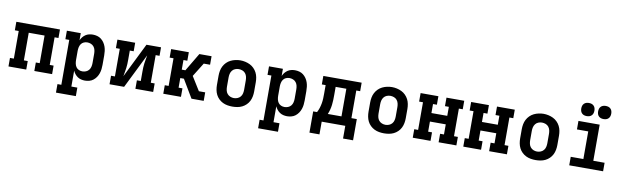

<svg xmlns="http://www.w3.org/2000/svg" viewBox="-52 -1399 7304 2245"><g transform="rotate(10 3600.0 -276.5)"><path d="M41 0V-101H87V-429H41V-530H559V-429H513V-101H559V0H348V-101H394V-429H206V-101H252V0Z M641 205V104H687V-429H641V-530H806V-445Q815 -466 829.5 -484Q844 -502 862.5 -514.5Q881 -527 903.5 -532.5Q926 -538 949 -538Q975 -538 1001 -531Q1027 -524 1047.5 -508Q1068 -492 1083 -470Q1098 -448 1106.5 -423Q1115 -398 1118 -372Q1121 -346 1121 -320V-210Q1121 -184 1118 -158Q1115 -132 1106.5 -107Q1098 -82 1083 -60Q1068 -38 1047.5 -22Q1027 -6 1001 1Q975 8 949 8Q926 8 903.5 2.5Q881 -3 862.5 -15.5Q844 -28 829.5 -46Q815 -64 806 -85V104H877V205ZM901 -93Q923 -93 944 -101.5Q965 -110 978.5 -127Q992 -144 997 -166Q1002 -188 1002 -210V-320Q1002 -342 997 -364Q992 -386 978.5 -403Q965 -420 944 -428.5Q923 -437 901 -437Q879 -437 859 -428Q839 -419 827 -401.5Q815 -384 810.5 -362.5Q806 -341 806 -320V-210Q806 -189 810.5 -167.5Q815 -146 827 -128.5Q839 -111 859 -102Q879 -93 901 -93Z M1241 0V-101H1287V-429H1241V-530H1452V-429H1406V-318Q1406 -293 1405 -268.5Q1404 -244 1400.5 -219Q1397 -194 1392.5 -169.5Q1388 -145 1384 -121L1586 -530H1759V-429H1713V-101H1759V0H1548V-101H1594V-212Q1594 -237 1595 -261.5Q1596 -286 1599.5 -311Q1603 -336 1607.5 -360.5Q1612 -385 1616 -409L1414 0Z M1879 0V-101H1925V-429H1879V-530H2089V-429H2043V-315H2086L2214 -530H2359V-429H2284L2182 -265L2284 -101H2359V0H2214L2086 -215H2043V-101H2089V0Z M2700 8Q2671 8 2641.5 3Q2612 -2 2585.5 -15Q2559 -28 2537.5 -49Q2516 -70 2503 -96Q2490 -122 2484.5 -151.5Q2479 -181 2479 -210V-320Q2479 -349 2484.5 -378.5Q2490 -408 2503.5 -434Q2517 -460 2538 -481Q2559 -502 2585.5 -515Q2612 -528 2641.5 -534.5Q2671 -541 2700 -541Q2729 -541 2758.5 -534.5Q2788 -528 2814.5 -515Q2841 -502 2862 -481Q2883 -460 2896.5 -434Q2910 -408 2915.5 -378.5Q2921 -349 2921 -320V-210Q2921 -181 2915.5 -151.5Q2910 -122 2897 -96Q2884 -70 2862.5 -49Q2841 -28 2814.5 -15Q2788 -2 2758.5 3Q2729 8 2700 8ZM2700 -93Q2722 -93 2743 -101.5Q2764 -110 2778 -127Q2792 -144 2797 -166Q2802 -188 2802 -210V-320Q2802 -342 2797 -364Q2792 -386 2778 -403.5Q2764 -421 2742.5 -429Q2721 -437 2699 -437Q2677 -437 2656 -428.5Q2635 -420 2621.5 -402.5Q2608 -385 2603 -363.5Q2598 -342 2598 -320V-210Q2598 -188 2603 -166Q2608 -144 2622 -127Q2636 -110 2657 -101.5Q2678 -93 2700 -93Z M3041 205V104H3087V-429H3041V-530H3206V-445Q3215 -466 3229.5 -484Q3244 -502 3262.5 -514.5Q3281 -527 3303.5 -532.5Q3326 -538 3349 -538Q3375 -538 3401 -531Q3427 -524 3447.5 -508Q3468 -492 3483 -470Q3498 -448 3506.5 -423Q3515 -398 3518 -372Q3521 -346 3521 -320V-210Q3521 -184 3518 -158Q3515 -132 3506.5 -107Q3498 -82 3483 -60Q3468 -38 3447.5 -22Q3427 -6 3401 1Q3375 8 3349 8Q3326 8 3303.5 2.5Q3281 -3 3262.5 -15.5Q3244 -28 3229.5 -46Q3215 -64 3206 -85V104H3277V205ZM3301 -93Q3323 -93 3344 -101.5Q3365 -110 3378.5 -127Q3392 -144 3397 -166Q3402 -188 3402 -210V-320Q3402 -342 3397 -364Q3392 -386 3378.5 -403Q3365 -420 3344 -428.5Q3323 -437 3301 -437Q3279 -437 3259 -428Q3239 -419 3227 -401.5Q3215 -384 3210.5 -362.5Q3206 -341 3206 -320V-210Q3206 -189 3210.5 -167.5Q3215 -146 3227 -128.5Q3239 -111 3259 -102Q3279 -93 3301 -93Z M3641 151V-101H3687Q3701 -127 3710 -155.5Q3719 -184 3724 -213Q3729 -242 3730 -272Q3731 -302 3731 -331V-429H3686V-530H4141V-429H4095V-101H4159V151H4040V0H3760V151ZM3977 -101V-429H3850V-331Q3850 -302 3849 -272.5Q3848 -243 3844.5 -214Q3841 -185 3833.5 -156.5Q3826 -128 3815 -101Z M4500 8Q4471 8 4441.5 3Q4412 -2 4385.5 -15Q4359 -28 4337.5 -49Q4316 -70 4303 -96Q4290 -122 4284.5 -151.5Q4279 -181 4279 -210V-320Q4279 -349 4284.5 -378.5Q4290 -408 4303.5 -434Q4317 -460 4338 -481Q4359 -502 4385.5 -515Q4412 -528 4441.5 -534.5Q4471 -541 4500 -541Q4529 -541 4558.5 -534.5Q4588 -528 4614.5 -515Q4641 -502 4662 -481Q4683 -460 4696.5 -434Q4710 -408 4715.5 -378.5Q4721 -349 4721 -320V-210Q4721 -181 4715.5 -151.5Q4710 -122 4697 -96Q4684 -70 4662.5 -49Q4641 -28 4614.5 -15Q4588 -2 4558.5 3Q4529 8 4500 8ZM4500 -93Q4522 -93 4543 -101.5Q4564 -110 4578 -127Q4592 -144 4597 -166Q4602 -188 4602 -210V-320Q4602 -342 4597 -364Q4592 -386 4578 -403.5Q4564 -421 4542.5 -429Q4521 -437 4499 -437Q4477 -437 4456 -428.5Q4435 -420 4421.5 -402.5Q4408 -385 4403 -363.5Q4398 -342 4398 -320V-210Q4398 -188 4403 -166Q4408 -144 4422 -127Q4436 -110 4457 -101.5Q4478 -93 4500 -93Z M4841 0V-101H4887V-429H4841V-530H5052V-429H5006V-322H5194V-429H5148V-530H5359V-429H5313V-101H5359V0H5148V-101H5194V-221H5006V-101H5052V0Z M5441 0V-101H5487V-429H5441V-530H5652V-429H5606V-322H5794V-429H5748V-530H5959V-429H5913V-101H5959V0H5748V-101H5794V-221H5606V-101H5652V0Z M6300 8Q6271 8 6241.5 3Q6212 -2 6185.5 -15Q6159 -28 6137.5 -49Q6116 -70 6103 -96Q6090 -122 6084.5 -151.5Q6079 -181 6079 -210V-320Q6079 -349 6084.5 -378.5Q6090 -408 6103.5 -434Q6117 -460 6138 -481Q6159 -502 6185.5 -515Q6212 -528 6241.5 -534.5Q6271 -541 6300 -541Q6329 -541 6358.5 -534.5Q6388 -528 6414.5 -515Q6441 -502 6462 -481Q6483 -460 6496.5 -434Q6510 -408 6515.5 -378.5Q6521 -349 6521 -320V-210Q6521 -181 6515.5 -151.5Q6510 -122 6497 -96Q6484 -70 6462.5 -49Q6441 -28 6414.5 -15Q6388 -2 6358.5 3Q6329 8 6300 8ZM6300 -93Q6322 -93 6343 -101.5Q6364 -110 6378 -127Q6392 -144 6397 -166Q6402 -188 6402 -210V-320Q6402 -342 6397 -364Q6392 -386 6378 -403.5Q6364 -421 6342.5 -429Q6321 -437 6299 -437Q6277 -437 6256 -428.5Q6235 -420 6221.5 -402.5Q6208 -385 6203 -363.5Q6198 -342 6198 -320V-210Q6198 -188 6203 -166Q6208 -144 6222 -127Q6236 -110 6257 -101.5Q6278 -93 6300 -93Z M6699 0V-101H6849V-429H6715V-530H6967V-101H7101V0ZM7000 -602Q6984 -602 6969 -606.5Q6954 -611 6942.5 -622.5Q6931 -634 6926.5 -649Q6922 -664 6922 -680Q6922 -696 6926.5 -711Q6931 -726 6942.5 -737.5Q6954 -749 6969 -753.5Q6984 -758 7000 -758Q7016 -758 7031 -753.5Q7046 -749 7057.5 -737.5Q7069 -726 7073.5 -711Q7078 -696 7078 -680Q7078 -664 7073.5 -649Q7069 -634 7057.5 -622.5Q7046 -611 7031 -606.5Q7016 -602 7000 -602ZM6800 -602Q6784 -602 6769 -606.5Q6754 -611 6742.5 -622.5Q6731 -634 6726.5 -649Q6722 -664 6722 -680Q6722 -696 6726.5 -711Q6731 -726 6742.5 -737.5Q6754 -749 6769 -753.5Q6784 -758 6800 -758Q6816 -758 6831 -753.5Q6846 -749 6857.5 -737.5Q6869 -726 6873.5 -711Q6878 -696 6878 -680Q6878 -664 6873.5 -649Q6869 -634 6857.5 -622.5Q6846 -611 6831 -606.5Q6816 -602 6800 -602Z"/></g></svg>

Font: Iosevka Slab Extended
Style: Bold
Weight: 700
Width: 7
Monospace: yes
Designer: Belleve Invis
Foundry: Belleve Invis
Version: Version 11.1.0; ttfautohint (v1.8.3)